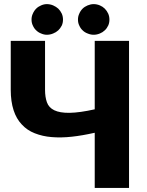

<svg xmlns="http://www.w3.org/2000/svg" viewBox="-20 -931 729 951"><path d="M449.2 -728.5H619.1V0H449.2V-273.4Q386.2 -259.3 335.9 -253.9Q282.7 -248 235.8 -252Q191.4 -255.4 151.9 -271Q114.3 -285.6 87.9 -314.5Q61 -342.8 47.4 -384.8Q33.2 -428.2 33.2 -486.3V-728.5H203.1V-485.8Q203.1 -450.2 212.4 -424.3Q221.7 -397.9 249 -384.8Q276.4 -371.6 324.2 -372.1Q375.5 -373 449.2 -389.6ZM292 -834Q292 -817.9 286.1 -804.7Q278.3 -789.6 268.6 -780.8Q257.3 -770.5 243.2 -765.1Q228 -758.8 211.9 -758.8Q197.8 -758.8 183.6 -765.1Q169.4 -770.5 159.2 -780.8Q148.9 -790 142.6 -804.7Q136.2 -817.4 136.2 -834Q136.2 -850.1 142.6 -863.3Q148.4 -877.4 159.2 -888.2Q169.4 -898.4 183.6 -904.3Q197.8 -910.6 211.9 -910.6Q228 -910.6 243.2 -904.3Q257.8 -897.9 268.6 -888.2Q278.8 -878.4 286.1 -863.3Q292 -849.6 292 -834ZM522 -834Q522 -817.9 516.1 -804.7Q508.8 -789.6 499 -780.8Q488.3 -770.5 474.6 -765.1Q459.5 -758.8 443.8 -758.8Q429.2 -758.8 414.1 -765.1Q399.4 -770.5 389.2 -780.8Q378.9 -790 372.6 -804.7Q366.2 -817.4 366.2 -834Q366.2 -850.1 372.6 -863.3Q378.4 -877.4 389.2 -888.2Q398.9 -897.9 414.1 -904.3Q429.2 -910.6 443.8 -910.6Q459.5 -910.6 474.6 -904.3Q488.8 -898.4 499 -888.2Q509.3 -877.9 516.1 -863.3Q522 -849.6 522 -834Z"/></svg>

Font: Lato-ExtraBold
Style: Regular
Weight: 500
Designer: Lukasz Dziedzic with Adam Twardoch and Botio Nikoltchev
Foundry: tyPoland Lukasz Dziedzic
Version: ""